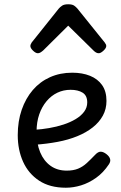

<svg xmlns="http://www.w3.org/2000/svg" viewBox="-20 -859 566 898"><path d="M288 19Q213 19 163 -14Q113 -47 88 -102.5Q63 -158 63 -227Q63 -292 81.5 -345.5Q100 -399 133.5 -438Q167 -477 214 -498Q261 -519 318 -519Q365 -519 401 -504.5Q437 -490 457.5 -461Q478 -432 478 -387Q478 -349 461 -318Q444 -287 413.5 -263Q383 -239 341.5 -222Q300 -205 249.5 -195.5Q199 -186 143 -182L142 -252Q175 -254 210 -260Q245 -266 277 -276.5Q309 -287 334 -302Q359 -317 373.5 -336.5Q388 -356 388 -380Q388 -412 366.5 -425.5Q345 -439 310 -439Q277 -439 248.5 -425.5Q220 -412 198 -386Q176 -360 163.5 -324Q151 -288 151 -243Q151 -187 168 -146.5Q185 -106 216.5 -83.5Q248 -61 292 -61Q323 -61 345 -70Q367 -79 385.5 -96Q404 -113 425 -135Q439 -150 451.5 -149.5Q464 -149 478 -138Q492 -127 495 -115Q498 -103 489 -90Q463 -51 429 -27Q395 -3 359 8Q323 19 288 19ZM157 -610Q147 -610 134.5 -622Q122 -634 122 -644Q122 -647 123 -650Q124 -653 128 -660L255 -819Q261 -826 270.5 -832.5Q280 -839 299 -839Q318 -839 327 -832.5Q336 -826 342 -819L470 -660Q475 -653 476 -650Q477 -647 477 -644Q477 -634 464 -622Q451 -610 442 -610Q435 -610 429 -613.5Q423 -617 417 -623L299 -739L182 -623Q175 -617 169 -613.5Q163 -610 157 -610Z"/></svg>

Font: Playwrite IT Moderna
Style: Regular
Weight: 400
Designer: Veronika Burian, José Scaglione
Foundry: TypeTogether
Version: Version 1.002